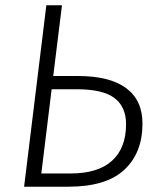

<svg xmlns="http://www.w3.org/2000/svg" viewBox="-20 -705 598 725"><path d="M274 -418Q394 -418 456 -372.5Q518 -327 518 -238Q518 -128 449.5 -64Q381 0 238 0H71L155 -685H214L181 -418ZM136 -50H247Q350 -50 403 -98Q456 -146 456 -236Q456 -302 412 -335Q368 -368 270 -368H175Z"/></svg>

Font: Glekhifnjqigglhiwekvrgaqftz
Style: Regular
Weight: 300
Italic angle: -8°
Designer: Carrois Corporate & Edenspiekermann
Foundry: Carrois Corporate GbR & Edenspiekermann AG
Version: Version 2.001